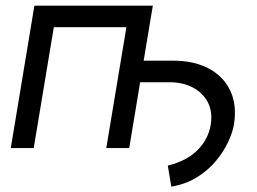

<svg xmlns="http://www.w3.org/2000/svg" viewBox="-20 -536 930 695"><path d="M533.2 -515.6 500 -316.4H604.5Q680.2 -316.9 734.1 -288.8Q788.1 -260.7 813.2 -208.5Q838.4 -156.2 826.7 -84Q821.8 -56.6 805.9 -22.2Q790 12.2 762.2 45.9Q734.4 79.6 694.1 105Q653.8 130.4 600.1 139.6L587.4 63.5Q656.2 46.4 695.1 7.3Q733.9 -31.7 742.7 -84Q750.5 -131.8 731.9 -166.5Q713.4 -201.2 676.5 -220Q639.6 -238.8 591.3 -238.3H487.3L447.8 0H364.7L437.5 -437.5H174.8L102.1 0H19L104.5 -515.6Z"/></svg>

Font: Inter Display
Style: Italic
Weight: 400
Italic angle: -9.39999°
Designer: Rasmus Andersson
Foundry: rsms
Version: Version 4.000;git-a52131595